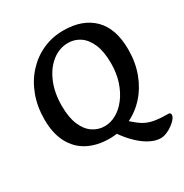

<svg xmlns="http://www.w3.org/2000/svg" viewBox="-195 -848 1120 1170"><g transform="rotate(-30 365.0 -263.0)"><path d="M601 170Q567 170 528.5 150.5Q490 131 452 95Q414 59 379 9L468 -31Q497 -5 520.5 13.5Q544 32 569.5 43Q595 54 629.5 59Q664 64 715 64Q723 64 726.5 68Q730 72 730 80Q730 92 717.5 107.5Q705 123 685 137.5Q665 152 643 161Q621 170 601 170ZM329 16Q243 16 178.5 -17.5Q114 -51 78.5 -118Q43 -185 43 -283Q43 -373 71 -448.5Q99 -524 149.5 -579.5Q200 -635 267 -665.5Q334 -696 413 -696Q548 -696 623.5 -620.5Q699 -545 699 -398Q699 -308 671 -232.5Q643 -157 592.5 -101Q542 -45 475 -14.5Q408 16 329 16ZM342 -64Q384 -64 424 -86.5Q464 -109 496 -151Q528 -193 547 -250.5Q566 -308 566 -378Q566 -460 543.5 -512.5Q521 -565 483.5 -590.5Q446 -616 400 -616Q339 -616 288 -576.5Q237 -537 206.5 -466Q176 -395 176 -302Q176 -221 198.5 -168Q221 -115 259 -89.5Q297 -64 342 -64Z"/></g></svg>

Font: Alkatra
Style: Regular
Weight: 400
Designer: Suman Bhandary
Version: Version 1.100;gftools[0.9.22]